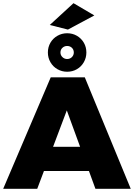

<svg xmlns="http://www.w3.org/2000/svg" viewBox="-28 -1187 842 1207"><path d="M291 -701H505L794 0H572L392 -493L206 0H-8ZM183 -264H588V-112H183ZM394 -978Q428 -978 455.5 -962Q483 -946 499 -918.5Q515 -891 515 -857Q515 -824 499 -796Q483 -768 455.5 -752Q428 -736 394 -736Q361 -736 333 -752Q305 -768 289 -796Q273 -824 273 -857Q273 -891 289 -918.5Q305 -946 333 -962Q361 -978 394 -978ZM394 -898Q377 -898 364.5 -886.5Q352 -875 352 -857Q352 -840 364.5 -828Q377 -816 394 -816Q412 -816 424 -828Q436 -840 436 -857Q436 -875 424 -886.5Q412 -898 394 -898ZM434 -1167 565 -1090 399 -1001 285 -1030Z"/></svg>

Font: Alexandria ExtraBold
Style: Regular
Weight: 800
Designer: Mohamed Gaber
Foundry: Kief Type Foundry
Version: Version 5.100